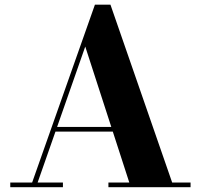

<svg xmlns="http://www.w3.org/2000/svg" viewBox="-20 -784 840 804"><path d="M204 -233V-252.5H511.5V-233ZM442.5 -764.5 701 -19.5H778V0H434V-19.5H521.5L337 -589L137.5 -19.5H243.5V0H23V-19.5H114.5L377.5 -764.5Z"/></svg>

Font: Bodoni Moda 11pt
Style: Bold
Weight: 700
Designer: Owen Earl
Foundry: indestructible type
Version: Version 2.004